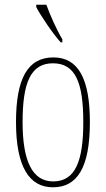

<svg xmlns="http://www.w3.org/2000/svg" viewBox="-20 -786 450 816"><path d="M238 -606H245V-619C222 -657 193 -721 177 -766H134V-756C152 -721 205 -642 238 -606ZM205 10C308 10 362 -73 362 -267C362 -449 314 -542 207 -542C97 -542 48 -451 48 -267C48 -76 105 10 205 10ZM206 -15C117 -15 76 -102 76 -267C76 -434 110 -517 205 -517C301 -517 334 -434 334 -267C334 -103 301 -15 206 -15Z"/></svg>

Font: Noto Serif Bengali ExtraCondensed Thin
Style: Regular
Weight: 100
Width: 2
Designer: Juan Bruce, Universal Thirst, Indian Type Foundry and the Monotype Design Team.
Foundry: Monotype Imaging Inc.
Version: Version 2.003